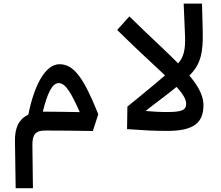

<svg xmlns="http://www.w3.org/2000/svg" viewBox="-20 -713 1212 1053"><path d="M65.9 319.3H160.6L157.7 84C156.7 22.9 176.3 2.9 228.5 2.9C285.2 2.9 409.7 3.9 489.3 5.4L519 -86.4C439.9 -283.7 386.2 -360.8 306.2 -360.8C228.5 -360.8 167.5 -245.1 135.3 -84C83 -60.1 61 -11.2 62 60.1ZM214.8 -100.6C238.3 -195.3 264.2 -257.3 302.2 -257.3C342.3 -257.3 375 -192.4 417.5 -98.1C358.9 -99.1 285.2 -100.6 227.5 -100.6C223.1 -100.6 218.8 -100.6 214.8 -100.6Z M899.4 4.9C1048.3 4.9 1095.7 -44.4 1095.7 -136.2C1095.7 -263.7 933.6 -382.8 689.5 -623L622.6 -548.8C861.3 -312 1001 -213.9 1001 -144.5C1001 -108.9 977.5 -98.6 895.5 -98.6C856 -98.6 820.3 -100.6 753.9 -106L678.7 -128.4L676.8 -4.9C773.4 2 817.4 4.9 899.4 4.9Z M751 -83C834.5 -150.9 940.9 -222.7 1020.5 -300.8C1082.5 -361.8 1094.7 -429.2 1091.8 -543.5L1087.9 -693.4H987.3L994.6 -521C998 -445.8 989.7 -396.5 950.2 -358.4C882.8 -293.9 782.2 -212.9 678.7 -128.4Z"/></svg>

Font: Cascadia Code PL
Style: Regular
Weight: 400
Monospace: yes
Designer: Aaron Bell
Foundry: Saja Typeworks
Version: Version 2404.023